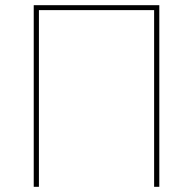

<svg xmlns="http://www.w3.org/2000/svg" viewBox="-20 -720 744 740"><path d="M110 0H130V-681H574V0H594V-700H110Z"/></svg>

Font: Fixel Display Thin
Style: Regular
Weight: 100
Designer: AlfaBravo + MacPaw
Foundry: Kyrylo Tkachov, Marchela Mozhyna, Serhii Makarenko, Maria Weinstein, Zakhar Kryvoshyya
Version: Version 1.211